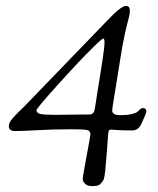

<svg xmlns="http://www.w3.org/2000/svg" viewBox="-20 -443 536 652"><path d="M10 -14Q10 -20 12.5 -26Q15 -32 21 -39Q27 -46 32 -51.5Q37 -57 46.5 -66Q56 -75 62 -81L344 -373Q391 -423 408 -423Q421 -423 421 -406Q421 -395 417 -381Q413 -367 404.5 -330Q396 -293 388 -240L379 -184Q376 -163 371 -134Q366 -105 363.5 -88.5Q361 -72 361 -68Q361 -52 388 -52Q414 -52 429 -56Q444 -60 447.5 -64Q451 -68 455.5 -72Q460 -76 466 -76Q477 -76 477 -64Q477 -59 459 -20Q449 0 428 0Q412 0 395.5 -0.5Q379 -1 368.5 -2Q358 -3 357 -3Q351 -3 349 2.5Q347 8 346 31Q344 60 342 83Q341 94 339.5 111.5Q338 129 337.5 136Q337 143 335 154.5Q333 166 330 170.5Q327 175 322 180.5Q317 186 309.5 187.5Q302 189 292 189Q277 189 269 181Q261 173 261 165Q261 157 274 87.5Q287 18 287 14Q287 1 275.5 -1.5Q264 -4 223 -4Q159 -4 108.5 -1Q58 2 32 2Q10 2 10 -14ZM104 -69Q104 -59 117 -56Q130 -53 170 -53Q181 -53 209 -53.5Q237 -54 250 -54H272H277Q283 -54 287 -54.5Q291 -55 294 -57.5Q297 -60 298.5 -62.5Q300 -65 301.5 -71.5Q303 -78 303.5 -83Q304 -88 306 -99Q308 -110 309 -119Q335 -275 335 -297Q335 -312 331 -312Q326 -312 297 -283Q251 -238 177.5 -156.5Q104 -75 104 -69Z"/></svg>

Font: OFL Sorts Mill Goudy TT
Style: Italic
Weight: 500
Italic angle: -6°
Version: Version 003.000